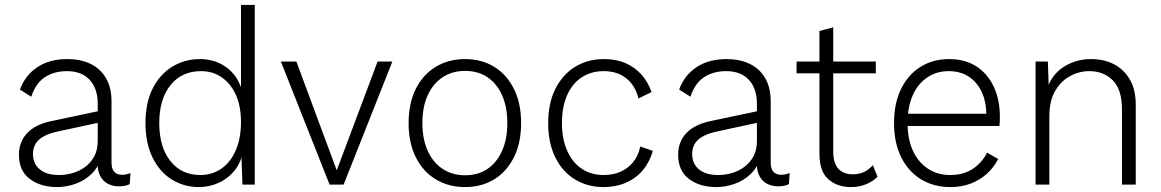

<svg xmlns="http://www.w3.org/2000/svg" viewBox="-20 -750 4718 780"><path d="M377 -328Q377 -390 344.5 -425.5Q312 -461 252 -461Q200 -461 162.5 -436.5Q125 -412 107 -357L61 -386Q82 -444 131.5 -477Q181 -510 254 -510Q307 -510 347 -491Q387 -472 410 -433.5Q433 -395 433 -338V-90Q433 -40 476 -40Q485 -40 494 -42Q503 -44 510 -47L507 -2Q500 2 488.5 4.5Q477 7 462 7Q440 7 420 -2.5Q400 -12 388 -33.5Q376 -55 376 -90V-114H391Q381 -72 353 -44.5Q325 -17 287.5 -3.5Q250 10 212 10Q145 10 101 -23Q57 -56 57 -121Q57 -175 91.5 -210.5Q126 -246 193 -259L387 -300V-253L220 -217Q166 -206 140 -184Q114 -162 114 -124Q114 -85 141.5 -62Q169 -39 220 -39Q248 -39 275.5 -47Q303 -55 326 -72Q349 -89 363 -115Q377 -141 377 -178Z M788 10Q727 10 677.5 -21Q628 -52 599.5 -110.5Q571 -169 571 -250Q571 -333 600.5 -391Q630 -449 680.5 -479.5Q731 -510 792 -510Q856 -510 903 -474Q950 -438 965 -375L959 -370V-730H1015V0H965L960 -135L967 -138Q960 -91 933.5 -58Q907 -25 869 -7.5Q831 10 788 10ZM794 -39Q842 -39 879.5 -65Q917 -91 938 -140Q959 -189 959 -254Q959 -319 938 -365Q917 -411 880.5 -436Q844 -461 797 -461Q718 -461 672.5 -404Q627 -347 627 -250Q627 -153 672 -96Q717 -39 794 -39Z M1514 -500H1574L1376 0H1319L1121 -500H1184L1348 -58Z M1869 -510Q1936 -510 1987 -479Q2038 -448 2067.5 -389.5Q2097 -331 2097 -250Q2097 -169 2067.5 -110.5Q2038 -52 1987 -21Q1936 10 1869 10Q1803 10 1751 -21Q1699 -52 1669.5 -110.5Q1640 -169 1640 -250Q1640 -331 1669.5 -389.5Q1699 -448 1751 -479Q1803 -510 1869 -510ZM1869 -462Q1817 -462 1778 -436Q1739 -410 1717.5 -363Q1696 -316 1696 -250Q1696 -185 1717.5 -137.5Q1739 -90 1778 -64Q1817 -38 1869 -38Q1922 -38 1960 -63.5Q1998 -89 2019.5 -137Q2041 -185 2041 -250Q2041 -316 2019.5 -363.5Q1998 -411 1960 -436.5Q1922 -462 1869 -462Z M2434 -510Q2483 -510 2521 -493.5Q2559 -477 2585.5 -447.5Q2612 -418 2627 -376L2574 -350Q2560 -404 2523.5 -432.5Q2487 -461 2432 -461Q2382 -461 2343.5 -436Q2305 -411 2284 -363.5Q2263 -316 2263 -250Q2263 -185 2284.5 -137Q2306 -89 2344 -64Q2382 -39 2432 -39Q2472 -39 2502.5 -53Q2533 -67 2553.5 -93Q2574 -119 2581 -155L2632 -137Q2619 -91 2591 -58Q2563 -25 2522.5 -7.5Q2482 10 2432 10Q2367 10 2316 -21Q2265 -52 2236 -110.5Q2207 -169 2207 -250Q2207 -331 2236.5 -389.5Q2266 -448 2317 -479Q2368 -510 2434 -510Z M3055 -328Q3055 -390 3022.5 -425.5Q2990 -461 2930 -461Q2878 -461 2840.5 -436.5Q2803 -412 2785 -357L2739 -386Q2760 -444 2809.5 -477Q2859 -510 2932 -510Q2985 -510 3025 -491Q3065 -472 3088 -433.5Q3111 -395 3111 -338V-90Q3111 -40 3154 -40Q3163 -40 3172 -42Q3181 -44 3188 -47L3185 -2Q3178 2 3166.5 4.5Q3155 7 3140 7Q3118 7 3098 -2.5Q3078 -12 3066 -33.5Q3054 -55 3054 -90V-114H3069Q3059 -72 3031 -44.5Q3003 -17 2965.5 -3.5Q2928 10 2890 10Q2823 10 2779 -23Q2735 -56 2735 -121Q2735 -175 2769.5 -210.5Q2804 -246 2871 -259L3065 -300V-253L2898 -217Q2844 -206 2818 -184Q2792 -162 2792 -124Q2792 -85 2819.5 -62Q2847 -39 2898 -39Q2926 -39 2953.5 -47Q2981 -55 3004 -72Q3027 -89 3041 -115Q3055 -141 3055 -178Z M3365 -639V-134Q3365 -88 3385.5 -65Q3406 -42 3444 -42Q3471 -42 3490.5 -51.5Q3510 -61 3526 -79L3545 -32Q3526 -13 3498.5 -1.5Q3471 10 3437 10Q3381 10 3345 -22Q3309 -54 3309 -125V-624ZM3538 -500V-452H3216V-500Z M3841 10Q3774 10 3722.5 -21Q3671 -52 3641.5 -110.5Q3612 -169 3612 -250Q3612 -331 3641 -389.5Q3670 -448 3720.5 -479Q3771 -510 3835 -510Q3901 -510 3947 -480Q3993 -450 4017.5 -397Q4042 -344 4042 -275Q4042 -263 4041.5 -254Q4041 -245 4040 -238H3648V-288H4015L3987 -280Q3987 -337 3968 -377Q3949 -417 3915 -439Q3881 -461 3834 -461Q3785 -461 3747 -435.5Q3709 -410 3688 -363Q3667 -316 3667 -250Q3667 -184 3689 -137Q3711 -90 3750 -64.5Q3789 -39 3840 -39Q3893 -39 3931 -63.5Q3969 -88 3990 -130L4035 -104Q4017 -69 3988.5 -43.5Q3960 -18 3923 -4Q3886 10 3841 10Z M4187 0V-500H4237L4241 -378L4233 -386Q4252 -447 4301.5 -478.5Q4351 -510 4413 -510Q4465 -510 4505.5 -489Q4546 -468 4570 -427Q4594 -386 4594 -323V0H4538V-305Q4538 -387 4500.5 -424Q4463 -461 4405 -461Q4364 -461 4326.5 -440.5Q4289 -420 4266 -379.5Q4243 -339 4243 -279V0Z"/></svg>

Font: Kantumruy Pro Light
Style: Regular
Weight: 300
Version: Version 1.002